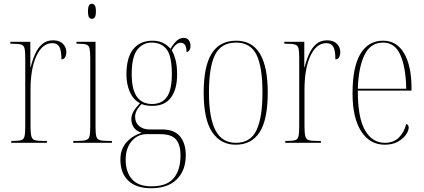

<svg xmlns="http://www.w3.org/2000/svg" viewBox="-20 -758 2250 1019"><path d="M40 0V-10H47Q78 -10 92 -14Q106 -18 110 -34.5Q114 -51 114 -87V-451Q114 -486 110 -502Q106 -518 90.5 -522Q75 -526 42 -526H35V-536H141V-402H143Q152 -439 166.5 -471.5Q181 -504 204 -524Q227 -544 262 -544Q296 -544 314 -525.5Q332 -507 332 -482Q332 -465 325.5 -454Q319 -443 306 -443Q306 -490 295 -509.5Q284 -529 258 -529Q205 -529 173.5 -461.5Q142 -394 142 -281V-87Q142 -51 146.5 -34.5Q151 -18 165.5 -14Q180 -10 211 -10H229V0Z M468 -658Q458 -658 452.5 -666Q447 -674 447 -698Q447 -721 452.5 -729.5Q458 -738 468 -738Q477 -738 483 -729.5Q489 -721 489 -698Q489 -674 483 -666Q477 -658 468 -658ZM369 0V-10H389Q421 -10 436 -14.5Q451 -19 455 -34.5Q459 -50 459 -85V-447Q459 -483 455.5 -500Q452 -517 438.5 -521.5Q425 -526 395 -526H386V-536H487V-85Q487 -50 491 -34.5Q495 -19 509.5 -14.5Q524 -10 556 -10H574V0Z M782 241Q703 241 661 201Q619 161 619 89Q619 33 651.5 -3Q684 -39 732 -53Q702 -63 689.5 -82.5Q677 -102 677 -125Q677 -145 687.5 -164.5Q698 -184 723 -210Q687 -229 669 -270.5Q651 -312 651 -362Q651 -453 687.5 -497.5Q724 -542 790 -542Q848 -542 885 -499Q898 -522 915.5 -539.5Q933 -557 955 -557Q973 -557 982 -544.5Q991 -532 991 -516Q991 -499 984.5 -490.5Q978 -482 970 -482Q970 -531 939 -531Q914 -531 891 -492Q903 -472 911.5 -440.5Q920 -409 920 -363Q920 -285 887.5 -240.5Q855 -196 788 -196Q775 -196 759.5 -198Q744 -200 732 -206Q713 -187 705 -170.5Q697 -154 697 -138Q697 -107 718.5 -89Q740 -71 774 -71H839Q906 -71 936 -33.5Q966 4 966 66Q966 146 918.5 193.5Q871 241 782 241ZM787 -206Q839 -206 865.5 -243Q892 -280 892 -365Q892 -460 864.5 -496Q837 -532 785 -532Q738 -532 708.5 -494Q679 -456 679 -364Q679 -282 707 -244Q735 -206 787 -206ZM784 231Q865 231 901.5 188Q938 145 938 67Q938 10 914 -18Q890 -46 830 -46H759Q710 -46 678.5 -8.5Q647 29 647 89Q647 155 680.5 193Q714 231 784 231Z M1231 10Q1151 10 1106 -57Q1061 -124 1061 -267Q1061 -406 1103.5 -474Q1146 -542 1234 -542Q1401 -542 1401 -267Q1401 -123 1358 -56.5Q1315 10 1231 10ZM1232 0Q1310 0 1341.5 -67.5Q1373 -135 1373 -267Q1373 -404 1341 -468Q1309 -532 1233 -532Q1154 -532 1121.5 -467.5Q1089 -403 1089 -267Q1089 -133 1123.5 -66.5Q1158 0 1232 0Z M1494 0V-10H1501Q1532 -10 1546 -14Q1560 -18 1564 -34.5Q1568 -51 1568 -87V-451Q1568 -486 1564 -502Q1560 -518 1544.5 -522Q1529 -526 1496 -526H1489V-536H1595V-402H1597Q1606 -439 1620.5 -471.5Q1635 -504 1658 -524Q1681 -544 1716 -544Q1750 -544 1768 -525.5Q1786 -507 1786 -482Q1786 -465 1779.5 -454Q1773 -443 1760 -443Q1760 -490 1749 -509.5Q1738 -529 1712 -529Q1659 -529 1627.5 -461.5Q1596 -394 1596 -281V-87Q1596 -51 1600.5 -34.5Q1605 -18 1619.5 -14Q1634 -10 1665 -10H1683V0Z M2022 10Q1943 10 1897 -61Q1851 -132 1851 -262Q1851 -403 1893 -472.5Q1935 -542 2013 -542Q2086 -542 2125 -474.5Q2164 -407 2164 -291V-277H1879Q1879 -132 1917.5 -66Q1956 0 2022 0Q2069 0 2097 -28Q2125 -56 2136 -100Q2149 -96 2149 -81Q2149 -64 2134.5 -43Q2120 -22 2091.5 -6Q2063 10 2022 10ZM2136 -287Q2134 -400 2105 -466Q2076 -532 2013 -532Q1947 -532 1915 -467.5Q1883 -403 1879 -287Z"/></svg>

Font: Noto Serif Display Condensed Thin
Style: Regular
Weight: 100
Width: 3
Designer: Monotype Design Team
Foundry: Monotype Imaging Inc.
Version: Version 2.009